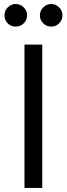

<svg xmlns="http://www.w3.org/2000/svg" viewBox="-20 -918 327 938"><path d="M56.6 -788.1Q34.2 -788.1 17.6 -803.7Q2 -820.3 2 -842.8Q2 -866.2 17.6 -881.8Q34.2 -898.4 56.6 -898.4Q80.1 -898.4 95.7 -881.8Q112.3 -866.2 112.3 -842.8Q112.3 -820.3 95.7 -803.7Q80.1 -788.1 56.6 -788.1ZM230.5 -788.1Q207 -788.1 191.4 -803.7Q174.8 -820.3 174.8 -842.8Q174.8 -866.2 191.4 -881.8Q207 -898.4 230.5 -898.4Q252.9 -898.4 268.6 -881.8Q285.2 -866.2 285.2 -842.8Q285.2 -820.3 268.6 -803.7Q252.9 -788.1 230.5 -788.1ZM99.6 0Q99.6 -174.8 99.6 -700.2Q122.1 -700.2 186.5 -700.2Q186.5 -525.4 186.5 0Q165 0 99.6 0Z"/></svg>

Font: Overpass
Style: Regular
Weight: 400
Designer: Delve Withrington, Thomas Jockin
Version: Version 3.000;DELV;Overpass; ttfautohint (v1.5)